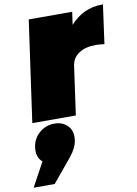

<svg xmlns="http://www.w3.org/2000/svg" viewBox="-103 -620 727 1022"><g transform="rotate(-10 260.5 -108.5)"><path d="M-5.9 339.8 64.9 210Q32.2 183.1 39.1 129.9Q45.4 83 80.1 53Q114.7 22.9 162.1 22.9Q206.5 22.9 233.6 51.3Q260.7 79.6 253.9 128.9Q249 167.5 213.9 211.9L107.9 339.8ZM46.9 0 124 -546.9H358.9L349.1 -478Q420.4 -557.1 522 -557.1H526.9L498 -347.2L492.2 -348.1Q469.2 -351.1 451.2 -351.1Q394.5 -351.1 359.6 -327.4Q324.7 -303.7 318.8 -261.2L282.2 0Z"/></g></svg>

Font: Trueno UltraBlack
Style: Italic
Weight: 950
Designer: Julieta Ulanovsky
Foundry: Julieta Ulanovsky
Version: Version 3.001b | FøM Fix